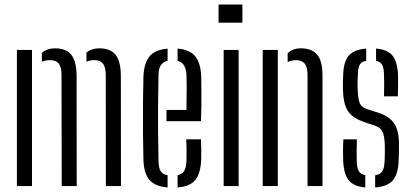

<svg xmlns="http://www.w3.org/2000/svg" viewBox="-20 -820 1814 846"><path d="M446.5 0 446 -492.5Q445 -526 433.2 -540.5Q421.5 -555 395 -555Q375.5 -555 361 -548V-589Q372 -597.5 386.2 -602.2Q400.5 -607 418 -607Q465.5 -607 488.5 -579.5Q511.5 -552 512.5 -488L513 0ZM252 0 251 -492.5Q250.5 -526 238.5 -540.5Q226.5 -555 200 -555Q180 -555 164.5 -548V-587.5Q175.5 -596.5 189.5 -601.8Q203.5 -607 223.5 -607Q270.5 -607 293.5 -579.5Q316.5 -552 317.5 -488L318 0ZM54.5 0V-600H121V0Z M713.5 -286V-335.5H801.5Q802.5 -388.5 802.5 -430.5Q802.5 -472.5 801.5 -492.5Q798 -543.5 762.5 -552V-606Q815 -601.5 839.2 -573.2Q863.5 -545 866.5 -486Q867 -463 867.5 -408.5Q868 -354 865.5 -286ZM612 -115Q610.5 -169 610 -234Q609.5 -299 610 -364Q610.5 -429 612 -484Q615 -544 639.8 -572.8Q664.5 -601.5 718.5 -605.5V-552Q679.5 -543.5 678.5 -492.5Q677 -421 676.5 -361Q676 -301 676.5 -240.8Q677 -180.5 678.5 -109Q679 -79.5 688.2 -65.5Q697.5 -51.5 718.5 -48V6Q663.5 1.5 638.8 -27Q614 -55.5 612 -115ZM762.5 6V-48Q782 -52 791 -66Q800 -80 801.5 -109Q802 -128 802 -152Q802 -176 800.5 -206H865.5Q866.5 -183.5 866.8 -159Q867 -134.5 866.5 -115Q863.5 -55 840 -26.5Q816.5 2 762.5 6Z M943 -720V-800H1048V-720ZM965.5 0V-600H1031.5V0Z M1335 0V-492.5Q1334.5 -526 1322 -540.5Q1309.5 -555 1283 -555Q1264.5 -555 1247.5 -546.5V-585.5Q1259 -596 1272.8 -601.5Q1286.5 -607 1306.5 -607Q1353.5 -607 1377.2 -579.5Q1401 -552 1401 -488V0ZM1137.5 0V-600H1204V0Z M1633 6V-47.5Q1655 -51 1664.2 -65Q1673.5 -79 1674.5 -109Q1675.5 -131 1675.8 -146.2Q1676 -161.5 1675.5 -181Q1674.5 -218 1666.2 -237.8Q1658 -257.5 1632.5 -266L1585.5 -282Q1533.5 -299.5 1513 -330.5Q1492.5 -361.5 1491 -427.5Q1490.5 -443 1490.8 -456Q1491 -469 1492 -484Q1492.5 -544 1515 -572.8Q1537.5 -601.5 1593.5 -606V-552Q1573 -548.5 1565.2 -535Q1557.5 -521.5 1557 -492.5Q1556 -475 1555.5 -462.5Q1555 -450 1556 -432Q1556.5 -394.5 1563 -371.5Q1569.5 -348.5 1599 -338.5L1643.5 -324.5Q1692 -310 1715 -278.5Q1738 -247 1738 -184Q1738 -167.5 1737.8 -148.8Q1737.5 -130 1736.5 -113.5Q1735 -54.5 1711.8 -26.2Q1688.5 2 1633 6ZM1672 -395.5Q1673 -420.5 1672.8 -447.5Q1672.5 -474.5 1672 -492.5Q1671.5 -521 1663.8 -534.5Q1656 -548 1637 -552V-606Q1689.5 -601.5 1710.8 -573.2Q1732 -545 1734 -486Q1734 -467 1734 -442.5Q1734 -418 1733 -395.5ZM1492 -115Q1491.5 -134.5 1491.5 -159Q1491.5 -183.5 1493 -206H1552.5Q1551.5 -176.5 1551.5 -152.2Q1551.5 -128 1552 -109Q1552.5 -79.5 1561 -65.8Q1569.5 -52 1589.5 -48V6Q1537 1.5 1515.5 -27Q1494 -55.5 1492 -115Z"/></svg>

Font: Big Shoulders Stencil Display
Style: Regular
Weight: 400
Designer: Patric King
Foundry: XO Type Co
Version: Version 1.000